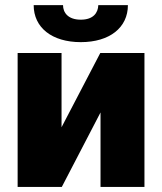

<svg xmlns="http://www.w3.org/2000/svg" viewBox="-20 -740 642 760"><path d="M223.6 -236.3V-530.3H49.8V0H224.6L377.9 -294.9V0H551.8V-530.3H377ZM486.3 -719.7H369.1C368.2 -689.5 349.6 -662.1 299.8 -662.1C249 -662.1 229.5 -690.4 229.5 -719.7H113.3C113.3 -630.9 185.5 -573.2 299.8 -573.2C414.1 -573.2 486.3 -630.9 486.3 -719.7Z"/></svg>

Font: Pretendard Black
Style: Regular
Weight: 900
Designer: Base glyphs from Inter by Rasmus Andersson; Hangeul glyphs from Noto Sans CJK(Source Han Sans) by Jang Soo-young and Kan
Foundry: Kil Hyung-jin
Version: Version 1.309;Glyphs 3.2 (3225)